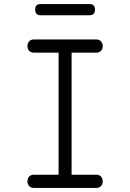

<svg xmlns="http://www.w3.org/2000/svg" viewBox="-20 -924 640 944"><path d="M332 -65H453Q468 -65 476.5 -56Q485 -47 485 -32Q485 -18 476.5 -9Q468 0 453 0H147Q132 0 123.5 -9Q115 -18 115 -32Q115 -47 123.5 -56Q132 -65 147 -65H268V-665H147Q132 -665 123.5 -674Q115 -683 115 -698Q115 -712 123.5 -721Q132 -730 147 -730H453Q468 -730 476.5 -721Q485 -712 485 -698Q485 -683 476.5 -674Q468 -665 453 -665H332ZM180 -849Q166 -849 159.5 -856Q153 -863 153 -877Q153 -891 159.5 -897.5Q166 -904 180 -904H420Q434 -904 440.5 -897Q447 -890 447 -877Q447 -863 440.5 -856Q434 -849 420 -849Z"/></svg>

Font: Maple Mono ExtraLight
Style: Regular
Weight: 275
Monospace: yes
Designer: subframe7536
Version: Version 7.000